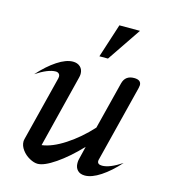

<svg xmlns="http://www.w3.org/2000/svg" viewBox="-105 -772 760 865"><g transform="rotate(15 274.5 -339.0)"><path d="M63 -71Q63 -76 65 -84L141 -386Q142 -389 142 -394Q142 -403 136.5 -408Q131 -413 122 -413Q87 -413 31 -376Q72 -422 113 -449Q154 -476 186 -476Q207 -476 220 -464Q233 -452 233 -431Q233 -423 230 -412L146 -76Q194 -82 253 -120.5Q312 -159 364 -216L420 -438Q430 -476 471 -476Q504 -476 504 -451Q504 -448 502 -438L413 -84Q411 -78 411 -73Q411 -57 433 -57Q468 -57 524 -94Q483 -48 442 -21Q401 6 369 6Q347 6 335 -6.5Q323 -19 323 -40Q323 -51 325 -58L340 -120Q284 -61 232 -25.5Q180 10 150 10Q133 10 112 -1.5Q91 -13 77 -32Q63 -51 63 -71ZM345 -688H441L334 -530H294Z"/></g></svg>

Font: Srisakdi
Style: Bold
Weight: 700
Designer: Cadson Demak Co.,Ltd.
Foundry: Cadson Demak Co.,Ltd.
Version: Version 1.000